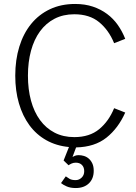

<svg xmlns="http://www.w3.org/2000/svg" viewBox="-20 -732 688 969"><path d="M312 158Q320 164 331 170.5Q342 177 362 177Q379 177 392 164.5Q405 152 405 132Q405 112 393.5 100.5Q382 89 363 89Q351 89 342 93Q333 97 326 102L301 78L328 10Q264 4 213.5 -24.5Q163 -53 128.5 -100Q94 -147 75.5 -210.5Q57 -274 57 -350Q57 -430 77.5 -496.5Q98 -563 137 -611Q176 -659 232 -685.5Q288 -712 359 -712Q409 -712 449 -698.5Q489 -685 520.5 -661.5Q552 -638 574.5 -606Q597 -574 612 -536L556 -514Q529 -580 480.5 -620Q432 -660 355 -660Q299 -660 255.5 -637.5Q212 -615 182 -574Q152 -533 136.5 -476Q121 -419 121 -350Q121 -281 136.5 -224Q152 -167 182 -126Q212 -85 255.5 -62.5Q299 -40 355 -40Q432 -40 480.5 -80Q529 -120 556 -186L612 -164Q577 -85 517.5 -37.5Q458 10 364 12L346 60Q351 57 359 54Q367 51 377 51Q390 51 403.5 55Q417 59 428 68.5Q439 78 446 93Q453 108 453 130Q453 170 428.5 193.5Q404 217 362 217Q335 217 316 208.5Q297 200 288 192Z"/></svg>

Font: Post Grotesk Light
Style: Light
Weight: 300
Version: Version 1.0